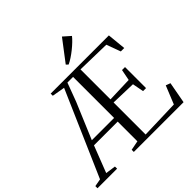

<svg xmlns="http://www.w3.org/2000/svg" viewBox="-291 -1205 1426 1426"><g transform="rotate(-45 422.5 -492.0)"><path d="M-54.5 0V-22.5L5.5 -33.5L297.5 -703L196.5 -720.5V-743H808L822.5 -596H786.5L745.5 -707.5L480.5 -713.5V-398.5L678 -405L695 -492H726.5V-271H695L678 -360L480.5 -366V-29.5L786.5 -39L844.5 -182L880.5 -168.5L849.5 0H327V-22.5L401.5 -37V-244H152.5L71 -34L151 -22.5L151.5 0ZM168 -282H402V-713H342.5L288 -567ZM443.5 -801.5 428 -816 555.5 -983.5 611.5 -934Q600 -919 580 -899.8Q560 -880.5 536 -861.2Q512 -842 488 -826.2Q464 -810.5 444.5 -801.5Z"/></g></svg>

Font: Merriweather 120pt Light
Style: Regular
Weight: 300
Version: Version 2.100